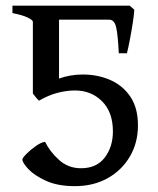

<svg xmlns="http://www.w3.org/2000/svg" viewBox="-20 -635 552 670"><path d="M461.4 -197.3Q461.4 -136.7 433.1 -88.6Q404.8 -40.5 355.2 -12.9Q305.7 14.6 241.2 14.6Q181.6 14.6 140.9 -3.9Q100.1 -22.5 79.1 -44.9Q58.1 -67.4 58.1 -78.6Q58.1 -83.5 72 -97.7Q85.9 -111.8 104.5 -125Q123 -138.2 137.2 -140.1Q154.3 -105.5 186.3 -76.7Q218.3 -47.9 262.7 -47.9Q317.4 -47.9 345.7 -85.4Q374 -123 374 -176.3Q374 -243.7 336.2 -281.5Q298.3 -319.3 241.7 -319.3Q212.4 -319.3 180.4 -311Q148.4 -302.7 116.2 -283.7Q112.8 -286.1 105.2 -295.4Q97.7 -304.7 94.7 -308.6V-559.1Q94.7 -564.9 76.7 -573.7Q58.6 -582.5 23.4 -589.4V-615.2H432.6L448.7 -601.1Q447.8 -584.5 443.4 -555.7Q439 -526.9 433.3 -497.3Q427.7 -467.8 422.9 -449.2H394.5Q391.6 -511.7 385.5 -539.1Q379.4 -566.4 360.8 -566.4H186V-360.8Q204.6 -367.7 225.3 -371.3Q246.1 -375 269.5 -375Q320.3 -375 364 -356.2Q407.7 -337.4 434.6 -298.1Q461.4 -258.8 461.4 -197.3Z"/></svg>

Font: Gentium Book Plus
Style: Regular
Weight: 400
Designer: Victor Gaultney, Annie Olsen, Iska Routamaa, Becca Hirsbrunner
Foundry: SIL International
Version: Version 6.101